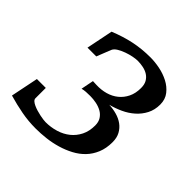

<svg xmlns="http://www.w3.org/2000/svg" viewBox="-156 -610 739 739"><g transform="rotate(45 213.5 -241.0)"><path d="M412.1 -392.1Q412.1 -362.8 400.1 -339.8Q388.2 -316.9 368.7 -299.6Q349.1 -282.2 324.2 -270.8Q299.3 -259.3 273.9 -252.9Q295.4 -252 315.4 -246.3Q335.4 -240.7 350.8 -229.5Q366.2 -218.3 375.5 -201.2Q384.8 -184.1 384.8 -160.2Q384.8 -126.5 374 -100.6Q363.3 -74.7 345 -55.7Q326.7 -36.6 302.2 -23.7Q277.8 -10.7 250.5 -2.7Q223.1 5.4 194.3 8.8Q165.5 12.2 138.2 12.2Q98.1 12.2 60.3 5.1Q22.5 -2 -16.1 -13.2L6.8 -126H55.2V-69.8Q55.2 -63.5 60.8 -58.3Q66.4 -53.2 75.4 -49.1Q84.5 -44.9 95.2 -41.7Q106 -38.6 116.2 -36.4Q126.5 -34.2 135 -33.2Q143.6 -32.2 147.9 -32.2Q176.8 -32.2 202.9 -40.3Q229 -48.3 248.8 -64.2Q268.6 -80.1 280.3 -103.5Q292 -127 292 -158.2Q292 -177.2 283.7 -190.2Q275.4 -203.1 262 -210.7Q248.5 -218.3 231.7 -221.7Q214.8 -225.1 198.2 -225.1Q186 -225.1 175 -224.4Q164.1 -223.6 154.8 -221.2L165 -272.9L185.1 -272Q211.4 -271 234.9 -277.6Q258.3 -284.2 276.1 -298.6Q293.9 -313 304.4 -334.5Q314.9 -356 314.9 -384.8Q314.9 -403.8 307.9 -416.3Q300.8 -428.7 289.1 -436.3Q277.3 -443.8 262.2 -447Q247.1 -450.2 231 -450.2Q222.2 -450.2 206.8 -447.3Q191.4 -444.3 175.8 -438.7Q160.2 -433.1 147.2 -425.3Q134.3 -417.5 129.9 -407.2L106.9 -349.1H59.1L81.1 -458Q125.5 -476.1 167.7 -485.1Q210 -494.1 257.8 -494.1Q281.2 -494.1 308.1 -488.8Q335 -483.4 358.2 -471.4Q381.3 -459.5 396.7 -439.9Q412.1 -420.4 412.1 -392.1Z"/></g></svg>

Font: Charis SIL CyrE
Style: Italic
Weight: 400
Italic angle: -11°
Foundry: SIL International
Version: Version 5.000